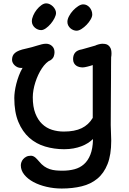

<svg xmlns="http://www.w3.org/2000/svg" viewBox="-20 -857 751 1121"><path d="M50.3 0ZM101.6 108.4Q101.6 100.6 104.7 90.8Q107.9 81.1 115 72.5Q122.1 64 133.3 58.1Q144.5 52.2 160.6 52.2Q168 52.2 174.8 55.4Q181.6 58.6 187.5 63.7Q193.4 68.8 198.5 74.7Q203.6 80.6 208 85.4Q222.7 103.5 238.3 114.3Q253.9 125 270.8 130.6Q287.6 136.2 306.2 137.9Q324.7 139.6 345.2 139.6Q382.8 139.6 414.8 131.1Q446.8 122.6 470.2 101.8Q493.7 81.1 507.6 46.1Q521.5 11.2 522.9 -41Q522.9 -42 522.7 -43Q522.5 -43.9 522.5 -44.9Q509.3 -32.2 492.4 -21.5Q475.6 -10.7 454.8 -2.9Q434.1 4.9 409.2 9.5Q384.3 14.2 354.5 14.2Q296.4 14.2 243.7 -1.5Q190.9 -17.1 150.9 -52.7Q110.8 -88.4 87.2 -145.3Q63.5 -202.1 63.5 -285.2Q63.5 -301.8 66.4 -323Q69.3 -344.2 75.2 -367.7Q81.1 -391.1 90.1 -415Q99.1 -439 111.8 -460.9Q109.4 -460.4 107.2 -460.4Q105 -460.4 102.5 -460.4Q91.3 -460.4 81.8 -464.8Q72.3 -469.2 65.2 -476.1Q58.1 -482.9 54.2 -491.2Q50.3 -499.5 50.3 -507.3Q50.3 -520 54.2 -530Q58.1 -540 67.6 -548.1Q77.1 -556.2 92.8 -562.3Q108.4 -568.4 131.8 -573.2Q150.4 -577.1 166.7 -581.8Q183.1 -586.4 195.3 -590.3Q211.4 -595.2 223.9 -598.4Q236.3 -601.6 249 -601.6Q269.5 -601.6 283.9 -588.1Q298.3 -574.7 298.3 -552.2Q298.3 -541 294.2 -528.6Q290 -516.1 276.4 -506.3Q262.7 -501 249.5 -488.3Q236.3 -475.6 224.6 -458Q212.9 -440.4 203.1 -419.4Q193.4 -398.4 186.3 -376.2Q179.2 -354 175.3 -331.5Q171.4 -309.1 171.4 -289.1Q171.4 -233.4 186.3 -195.1Q201.2 -156.7 226.1 -133.1Q251 -109.4 283.7 -99.1Q316.4 -88.9 352.5 -88.9Q416 -88.9 456.8 -108.6Q497.6 -128.4 521.5 -168.9V-180.2V-477.1Q514.2 -474.6 505.9 -472.2Q497.6 -469.7 489.5 -467.8Q481.4 -465.8 474.6 -464.6Q467.8 -463.4 463.4 -463.4Q453.1 -463.4 443.1 -465.8Q433.1 -468.3 425 -473.9Q417 -479.5 411.9 -488.8Q406.7 -498 406.7 -512.2Q406.7 -535.6 418.9 -550Q431.2 -564.5 458.5 -568.8L534.2 -590.3L533.7 -589.8Q543.9 -595.2 557.1 -598.4Q570.3 -601.6 577.6 -601.6Q583 -601.6 592 -600.6Q601.1 -599.6 609.6 -594.5Q618.2 -589.4 624.5 -577.6Q630.9 -565.9 630.9 -544.9Q630.9 -539.1 630.4 -533.2Q629.9 -527.3 628.9 -522.9Q628.9 -522.9 628.9 -521Q628.9 -519 628.7 -507.8Q628.4 -496.6 628.4 -472.7Q628.4 -448.7 628.2 -404.8Q627.9 -360.8 627.4 -293.2Q627 -225.6 626.5 -127Q626.5 -105.5 627.9 -83.7Q629.4 -62 629.4 -35.2Q629.4 46.4 608.2 100.3Q586.9 154.3 548.6 186Q510.3 217.8 457 230.7Q403.8 243.7 340.3 243.7Q294.4 243.7 251.5 233.6Q208.5 223.6 175 205.6Q141.6 187.5 121.6 162.6Q101.6 137.7 101.6 108.4ZM220.2 -681.2Q210.9 -681.2 201.4 -684.8Q191.9 -688.5 184.1 -695.1Q176.3 -701.7 171.1 -711.4Q166 -721.2 166 -732.9Q166 -748.5 174.1 -766.8Q182.1 -785.2 194.6 -800.8Q207 -816.4 221.7 -826.9Q236.3 -837.4 249.5 -837.4Q260.7 -837.4 271 -832.3Q281.2 -827.1 289.3 -819.1Q297.4 -811 302.2 -801Q307.1 -791 307.1 -781.2Q307.1 -768.6 298.3 -751.2Q289.6 -733.9 276.4 -718.3Q263.2 -702.6 248 -691.9Q232.9 -681.2 220.2 -681.2ZM426.8 -677.7Q418 -677.7 408.4 -681.4Q398.9 -685.1 391.1 -691.9Q383.3 -698.7 378.4 -708.3Q373.5 -717.8 373.5 -729.5Q373.5 -744.6 383.1 -762.7Q392.6 -780.8 406.7 -795.9Q420.9 -811 436.8 -821.3Q452.6 -831.5 465.8 -831.5Q477.1 -831.5 486.6 -826.7Q496.1 -821.8 503.2 -813.5Q510.3 -805.2 514.4 -794.7Q518.6 -784.2 518.6 -772.5V-772Q518.6 -759.3 509 -742.9Q499.5 -726.6 485.6 -712.2Q471.7 -697.8 455.8 -687.7Q439.9 -677.7 426.8 -677.7Z"/></svg>

Font: Autour One
Style: Regular
Weight: 400
Version: Version 1.007; ttfautohint (v0.92) -l 24 -r 24 -G 200 -x 7 -